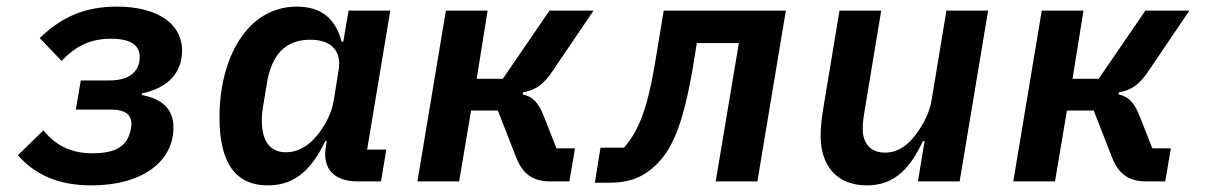

<svg xmlns="http://www.w3.org/2000/svg" viewBox="-20 -548 3640 580"><path d="M256 12C411 12 504 -61 504 -163C504 -219 469 -250 408 -261L409 -266C490 -283 530 -330 530 -396C530 -474 459 -528 333 -528C240 -528 168 -499 100 -433L166 -364C208 -408 252 -431 315 -431C380 -431 402 -408 402 -376C402 -372 402 -367 401 -362C394 -326 365 -305 310 -305H224L209 -217H314C361 -217 377 -200 377 -173C377 -167 376 -160 374 -152C363 -108 333 -85 259 -85C192 -85 148 -110 111 -154L34 -79C86 -20 157 12 256 12Z M789 12C877 12 924 -43 963 -122H967L964 -103C954 -38 989 0 1061 0H1131L1147 -96H1089L1159 -516H1033L1017 -422H1012C994 -490 952 -528 877 -528C726 -528 643 -372 643 -193C643 -61 688 12 789 12ZM844 -88C792 -88 771 -127 771 -184C771 -202 773 -217 775 -229L786 -295C799 -376 837 -428 917 -428C985 -428 1012 -390 1003 -337L988 -243C981 -201 957 -162 938 -139C911 -106 879 -88 844 -88Z M1241 0H1367L1403 -214H1484L1539 -73C1559 -22 1590 0 1643 0H1700L1717 -100H1661L1624 -194C1606 -241 1588 -256 1559 -263L1560 -269C1599 -276 1622 -293 1649 -333L1773 -516H1640L1499 -310H1420L1453 -516H1327Z M1777 4H1820C1884 4 1926 -14 1965 -53C2011 -99 2044 -173 2073 -344L2085 -418H2212L2142 0H2268L2354 -516H1985L1957 -347C1935 -219 1909 -152 1865 -102H1794Z M2753 0H2879L2965 -516H2839L2794 -244C2786 -196 2757 -155 2743 -137C2718 -106 2691 -87 2653 -87C2604 -87 2586 -122 2586 -159C2586 -180 2590 -203 2593 -221L2642 -516H2516L2469 -233C2462 -192 2459 -163 2459 -137C2459 -53 2503 12 2599 12C2682 12 2730 -40 2768 -122H2773Z M3041 0H3167L3203 -214H3284L3339 -73C3359 -22 3390 0 3443 0H3500L3517 -100H3461L3424 -194C3406 -241 3388 -256 3359 -263L3360 -269C3399 -276 3422 -293 3449 -333L3573 -516H3440L3299 -310H3220L3253 -516H3127Z"/></svg>

Font: IBM Plex Mono SmBld
Style: Italic
Weight: 600
Italic angle: -9.5°
Monospace: yes
Designer: Mike Abbink, Paul van der Laan, Pieter van Rosmalen
Foundry: Bold Monday
Version: Version 2.004